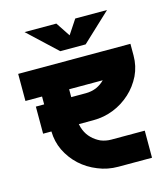

<svg xmlns="http://www.w3.org/2000/svg" viewBox="-100 -727 706 806"><g transform="rotate(-15 253.5 -324.0)"><path d="M315.4 -531.7H205.1L81.1 -647.9H219.2L260.3 -585.9L301.3 -647.9H439.5ZM497.6 -485.4V-434.6Q497.6 -388.7 478.5 -348.6Q458 -307.6 426.8 -279.3Q393.1 -248.5 352.1 -232.4Q311 -215.8 263.7 -215.8H201.2Q203.6 -201.7 209 -189Q217.8 -167.5 233.9 -151.9Q249 -136.7 270.5 -126.5Q292.5 -117.7 315.9 -117.7H461.4V0H315.9Q268.1 0 227.5 -17.1Q185.5 -33.7 152.8 -63.5Q120.6 -93.3 101.1 -133.3Q83 -171.4 82 -215.8H45.9V-333.5H82V-367.7H9.8V-485.4ZM309.1 -342.3Q330.6 -352.1 345.7 -367.7H199.7V-333.5H263.7Q287.1 -333.5 309.1 -342.3Z"/></g></svg>

Font: Sangha Kali
Style: Regular
Weight: 400
Designer: Seslavinskaya Anna
Foundry: Popkern
Version: Version 2.000;PS 002.000;hotconv 1.0.88;makeotf.lib2.5.64775